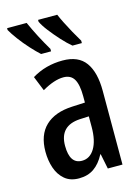

<svg xmlns="http://www.w3.org/2000/svg" viewBox="-118 -833 665 910"><g transform="rotate(-15 215.0 -378.0)"><path d="M223 -550Q300 -550 335 -501.5Q370 -453 370 -362V0H298L283 -74H281Q259 -32 228.5 -11Q198 10 155 10Q112 10 85 -13Q58 -36 45.5 -73Q33 -110 33 -153Q33 -235 79 -279Q125 -323 211 -327L274 -330V-361Q274 -418 258 -445Q242 -472 206 -472Q161 -472 101 -437L72 -509Q139 -550 223 -550ZM230 -260Q130 -254 130 -156Q130 -67 190 -67Q229 -67 252 -105Q275 -143 275 -210V-262ZM255 -766Q262 -749 275 -723Q288 -697 303.5 -669Q319 -641 333 -618V-606H287Q265 -624 239.5 -652Q214 -680 192 -708.5Q170 -737 161 -757V-766ZM105 -766Q138 -692 182 -618V-606H133Q113 -624 88 -651.5Q63 -679 41.5 -708Q20 -737 9 -757V-766Z"/></g></svg>

Font: Noto Sans ExtraCondensed Medium
Style: Regular
Weight: 500
Width: 2
Designer: Monotype Design Team
Foundry: Monotype Imaging Inc.
Version: Version 2.013; ttfautohint (v1.8.4.7-5d5b)